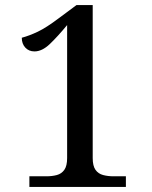

<svg xmlns="http://www.w3.org/2000/svg" viewBox="-20 -738 599 758"><path d="M96 0V-42H163Q186 -42 204.5 -47Q223 -52 234 -67.5Q245 -83 245 -114V-639Q207 -593 176.5 -564Q146 -535 116 -535Q94 -535 80 -550Q66 -565 66 -589Q96 -597 129.5 -613Q163 -629 212 -666L282 -718H346V-114Q346 -83 357 -67.5Q368 -52 387 -47Q406 -42 428 -42H477V0Z"/></svg>

Font: Noto Serif Tibetan
Style: Regular
Weight: 400
Designer: Monotype Design Team
Foundry: Monotype Imaging Inc.
Version: Version 2.103